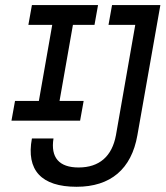

<svg xmlns="http://www.w3.org/2000/svg" viewBox="-20 -713 641 743"><path d="M276.4 9.8C407.7 9.8 488.8 -58.6 511.7 -189.9L600.6 -693.4H413.6L399.9 -616.7H503.4L428.7 -189.9C413.6 -107.9 364.3 -64.9 284.2 -64.9C208.5 -64.9 175.3 -103.5 187 -177.2H103.5C80.6 -54.2 140.1 9.8 276.4 9.8ZM24.4 -246.1H290L303.7 -322.3H210.4L262.2 -616.7H345.7L359.4 -693.4H103.5L89.8 -616.7H182.1L130.4 -322.3H38.1Z"/></svg>

Font: Cascadia Code SemiLight
Style: Italic
Weight: 350
Italic angle: -10°
Monospace: yes
Designer: Aaron Bell
Foundry: Saja Typeworks
Version: Version 2404.023